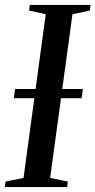

<svg xmlns="http://www.w3.org/2000/svg" viewBox="-32 -763 389 783"><path d="M-12 0 -9.5 -22.5 64 -37.5 154.5 -705 86.5 -720 89.5 -743H337L334.5 -720L263.5 -705L172.5 -37.5L244.5 -22.5L242 0ZM24.5 -362.5 29.5 -400H306L301 -362.5Z"/></svg>

Font: Merriweather 120pt
Style: Italic
Weight: 400
Italic angle: -7.8°
Version: Version 2.101